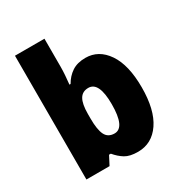

<svg xmlns="http://www.w3.org/2000/svg" viewBox="-180 -885 958 1021"><g transform="rotate(-30 299.5 -375.0)"><path d="M241 -588Q241 -564 239 -537Q237 -510 234 -482H241Q262 -519 295 -541Q328 -563 378 -563Q459 -563 509.5 -489Q560 -415 560 -278Q560 -140 509 -65Q458 10 372 10Q322 10 293.5 -7.5Q265 -25 241 -54H230L202 0H60V-760H241ZM312 -417Q275 -417 258 -388Q241 -359 241 -298V-269Q241 -201 257 -169Q273 -137 313 -137Q377 -137 377 -280Q377 -417 312 -417Z"/></g></svg>

Font: Noto Sans Tamil SemiCondensed Black
Style: Regular
Weight: 900
Width: 4
Designer: Jelle Bosma - Monotype Design Team
Foundry: Monotype Imaging Inc.
Version: Version 2.004; ttfautohint (v1.8.4.7-5d5b)